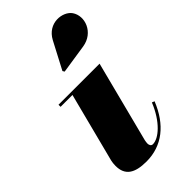

<svg xmlns="http://www.w3.org/2000/svg" viewBox="-234 -807 881 881"><g transform="rotate(-45 207.0 -366.0)"><path d="M325.5 -569C405 -581 433.5 -662.5 400.5 -710.5C373.5 -749.5 287 -761.5 248 -688L179 -556.5L184.5 -547.5ZM380 -159.5 367.5 -164.5C331 -74.5 273.5 -25.5 235.5 -25.5C224 -25.5 219.5 -35.5 219.5 -46C219.5 -51.5 221 -59 222 -65L323.5 -460H57V-446.5H134L47 -108.5C45 -100.5 43.5 -88 43.5 -76.5C43.5 -15.5 81.5 10 158.5 10C261 10 336.5 -51.5 380 -159.5Z"/></g></svg>

Font: Bodoni* 16pt Fatface
Style: Italic
Weight: 900
Italic angle: -13°
Version: Version 2.3